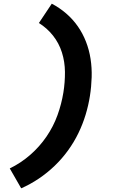

<svg xmlns="http://www.w3.org/2000/svg" viewBox="-20 -861 640 1042"><path d="M95 161 33 53Q93 24 144 -20.5Q195 -65 232.5 -120Q270 -175 292 -236Q314 -297 324 -359Q333 -415 332.5 -470.5Q332 -526 316 -576.5Q300 -627 267.5 -668Q235 -709 191 -736L261 -841Q303 -819 339 -788Q375 -757 402 -718.5Q429 -680 446.5 -635Q464 -590 471.5 -541.5Q479 -493 477.5 -442Q476 -391 468 -340Q460 -289 444.5 -238Q429 -187 405.5 -138.5Q382 -90 349.5 -45Q317 0 277 38.5Q237 77 191 108Q145 139 95 161Z"/></svg>

Font: Iosevka Etoile Heavy
Style: Italic
Weight: 900
Italic angle: -9°
Designer: Belleve Invis
Foundry: Belleve Invis
Version: Version 22.1.2; ttfautohint (v1.8.4)